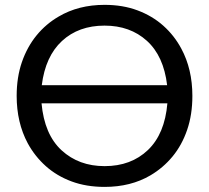

<svg xmlns="http://www.w3.org/2000/svg" viewBox="-20 -744 840 772"><path d="M400.5 7.5Q327 7.5 267.8 -14.5Q208.5 -36.5 164.2 -76Q120 -115.5 91.5 -168Q47 -251 47 -358.5Q47 -433.5 68.2 -494.8Q89.5 -556 127.2 -602Q165 -648 216 -677.5Q295.5 -724.5 400.5 -724.5Q474 -724.5 533.2 -702.2Q592.5 -680 636.8 -640.5Q681 -601 709 -548.5Q753.5 -466 753.5 -358.5Q753.5 -283 732.5 -221.8Q711.5 -160.5 673.8 -114.8Q636 -69 585 -39Q506 7.5 400.5 7.5ZM400.5 -76Q507 -76 574.8 -140.8Q642.5 -205.5 653 -328.5H147Q158.5 -203 227.8 -139.5Q297 -76 400.5 -76ZM652 -401.5Q638 -519 570.5 -580Q503 -641 400.5 -641Q296 -641 229.2 -579.2Q162.5 -517.5 148 -401.5Z"/></svg>

Font: Verano Sans
Style: Regular
Weight: 400
Designer: Lukasz Dziedzic with Adam Twardoch and Botio Nikoltchev
Foundry: tyPoland Lukasz Dziedzic
Version: Version 3.001;December 28, 2019;FontCreator 12.0.0.2547 64-b